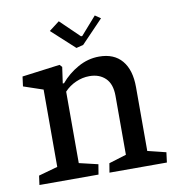

<svg xmlns="http://www.w3.org/2000/svg" viewBox="-71 -661 672 725"><g transform="rotate(-10 265.0 -298.0)"><path d="M250 -485.4 162.1 -565.9 201.7 -596.2 274.4 -525.9H279.3L339.4 -594.2L360.8 -579.6L276.9 -492.2ZM445.8 -300.8V-55.7L516.1 -38.6L511.2 0H291L296.9 -35.2L363.8 -55.7V-281.7Q363.8 -327.1 340.6 -349.6Q317.4 -372.1 279.3 -372.1Q252.4 -372.1 227.1 -360.8Q201.7 -349.6 183.1 -329.6V-55.7L255.4 -38.6L249 0H22.5L27.3 -35.2L100.6 -55.7V-352.1L25.9 -377.4L30.8 -414.6L175.8 -433.6L184.6 -424.3L175.8 -362.3H180.7Q208 -395 246.6 -416.7Q285.2 -438.5 328.1 -438.5Q385.3 -438.5 415.5 -402.6Q445.8 -366.7 445.8 -300.8Z"/></g></svg>

Font: Neuton
Style: Regular
Weight: 400
Designer: Brian M Zick
Version: Version 1.3